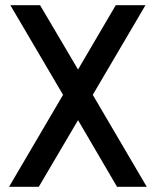

<svg xmlns="http://www.w3.org/2000/svg" viewBox="-20 -720 603 743"><path d="M548 3H433L282 -255L130 3H15L224 -353L20 -700H135L282 -451L428 -700H543L339 -353Z"/></svg>

Font: RailwayAlternate
Style: Regular
Weight: 400
Version: 1.000